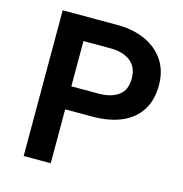

<svg xmlns="http://www.w3.org/2000/svg" viewBox="-104 -796 850 891"><g transform="rotate(15 321.0 -350.0)"><path d="M88.5 0V-700H351Q426.5 -700 485 -673.8Q543.5 -647.5 576.8 -598Q610 -548.5 610 -479Q610 -408.5 579.2 -359.5Q548.5 -310.5 490 -284.8Q431.5 -259 348 -259H218.5V0ZM218.5 -369.5H347.5Q410 -369.5 445 -395.5Q480 -421.5 480 -476.5Q480 -531.5 444.2 -559.2Q408.5 -587 348.5 -587H218.5Z"/></g></svg>

Font: Geologica EX Med
Style: Regular
Weight: 500
Designer: Sindre Bremnes, Frode Helland
Foundry: Monokrom Skriftforlag AS
Version: Version 1.010;gftools[0.9.28]